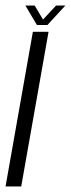

<svg xmlns="http://www.w3.org/2000/svg" viewBox="-40 -672 256 692"><path d="M-20 0 78.5 -557.5H135L36.5 0ZM93 -582 51.5 -652H85L115 -601.5L162 -652H195.5L131 -582Z"/></svg>

Font: Anybody Condensed Light
Style: Italic
Weight: 300
Width: 3
Italic angle: -10°
Designer: Tyler Finck
Foundry: Etcetera Type Company
Version: Version 1.010; ttfautohint (v1.8.3) -l 8 -r 50 -G 200 -x 14 